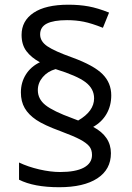

<svg xmlns="http://www.w3.org/2000/svg" viewBox="-20 -784 556 808"><path d="M67.9 -395Q67.9 -437 88.9 -470.5Q109.9 -503.9 147.9 -522Q111.8 -541.5 91.3 -568.6Q70.8 -595.7 70.8 -637.2Q70.8 -696.3 121.3 -730.2Q171.9 -764.2 268.1 -764.2Q314 -764.2 352.8 -757.1Q391.6 -750 439 -731L413.1 -667Q365.2 -686 332.3 -692.6Q299.3 -699.2 262.2 -699.2Q205.6 -699.2 177.2 -684.8Q148.9 -670.4 148.9 -639.2Q148.9 -609.9 179 -589.4Q209 -568.8 284.2 -542Q375 -508.8 411.6 -471.9Q448.2 -435.1 448.2 -382.8Q448.2 -338.9 428.2 -304.4Q408.2 -270 372.1 -250Q446.8 -210.4 446.8 -139.2Q446.8 -70.8 389.6 -33.4Q332.5 3.9 229 3.9Q122.6 3.9 60.1 -27.8V-100.1Q98.1 -82 145.5 -71Q192.9 -60.1 232.9 -60.1Q298.3 -60.1 332.8 -78.6Q367.2 -97.2 367.2 -131.8Q367.2 -154.3 355.5 -168.5Q343.8 -182.6 317.4 -196.8Q291 -210.9 234.9 -231.9Q165.5 -257.3 132.8 -279.3Q100.1 -301.3 84 -329.1Q67.9 -356.9 67.9 -395ZM139.2 -404.8Q139.2 -367.2 171.4 -341.6Q203.6 -315.9 285.2 -286.1L309.1 -276.9Q376 -315.9 376 -370.1Q376 -410.6 340.1 -438Q304.2 -465.3 213.9 -493.2Q180.7 -483.9 159.9 -459.5Q139.2 -435.1 139.2 -404.8Z"/></svg>

Font: CAA NEO Sans
Style: Regular
Weight: 400
Version: Version 1.10